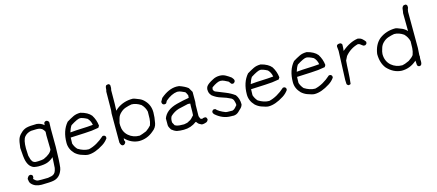

<svg xmlns="http://www.w3.org/2000/svg" viewBox="-58 -1313 4802 2109"><g transform="rotate(-15 2343.0 -258.5)"><path d="M214 180Q141 180 101 136Q90 124 87 110Q84 96 82 80Q84 71 89 64Q98 47 112 44Q118 43 127 43Q142 49 146 62V79L139 94L155 109Q171 124 191 125Q202 126 229 126L301 125L343 117Q381 107 393 67L400 39L407 -82Q380 -56 342 -40Q304 -24 230 -24Q206 -25 185 -29.5Q164 -34 139 -59Q119 -82 108 -121Q97 -160 91 -271Q99 -348 111.5 -377Q124 -406 149 -428Q177 -458 213.5 -468.5Q250 -479 333 -479Q383 -473 415 -443Q415 -466 419 -473Q428 -485 443 -485Q448 -485 453 -483Q458 -481 464 -475Q470 -469 472 -464V-448Q470 -422 470 -388L471 -181Q468 -18 459 52Q455 75 444 97Q414 160 348 172Q315 179 214 180ZM244 -79Q292 -81 309 -87Q393 -124 407 -171L404 -328Q404 -362 406 -371L394 -391L377 -409Q359 -420 338 -423L314 -424Q292 -424 255 -422Q208 -414 179 -380.5Q150 -347 150 -249Q153 -215 154 -166Q163 -132 166.5 -121.5Q170 -111 185 -91Q203 -79 216 -79Z M675 -294Q737 -300 801 -302Q865 -304 927 -310Q919 -358 888 -389Q835 -417 808 -417Q779 -417 700 -367Q682 -342 667 -294ZM795 -6Q769 -6 713 -27Q679 -40 650 -66Q596 -122 596 -193Q596 -331 669 -415Q706 -438 745 -457Q779 -474 828 -474Q911 -453 947 -408Q983 -351 990 -284L977 -263Q900 -248 818.5 -245.5Q737 -243 656 -238L654 -170Q667 -130 694 -101Q756 -62 816 -62Q908 -83 998 -164H1013Q1029 -159 1033 -145V-129Q1007 -92 969 -68Q872 -6 795 -6Z M1394 -62Q1420 -68 1473 -90Q1507 -113 1531 -141Q1545 -179 1546.5 -215.5Q1548 -252 1548 -294Q1537 -344 1500 -381Q1446 -417 1394 -417Q1359 -411 1325 -399.5Q1291 -388 1264 -361Q1239 -338 1229.5 -307Q1220 -276 1215 -253V-224Q1218 -151 1269 -106.5Q1320 -62 1394 -62ZM1373 -6Q1284 -10 1216 -80L1215 -56Q1222 -45 1222 -37L1220 -30Q1216 -18 1199 -8H1183Q1171 -12 1164 -28L1158 -46V-377L1162 -413Q1162 -519 1164 -624Q1170 -642 1170 -660.5Q1170 -679 1181 -692Q1193 -697 1206 -697Q1213 -697 1218.5 -690.5Q1224 -684 1225 -678V-649L1220 -624Q1220 -433 1216 -393Q1227 -405 1240 -415Q1318 -474 1422 -474Q1437 -474 1496 -449Q1529 -435 1554 -406Q1605 -351 1605 -270Q1605 -216 1592 -150Q1583 -101 1539 -69Q1466 -6 1373 -6Z M1897 -56Q1921 -62 1928 -62Q1944 -65 1956 -75Q1973 -80 1988 -96Q2003 -112 2017 -127L2019 -164Q2019 -244 2021 -259L1995 -261Q1940 -250 1885 -236Q1831 -220 1788 -179Q1774 -156 1774 -124L1775 -108L1794 -73Q1816 -60 1843.5 -58Q1871 -56 1897 -56ZM1879 1Q1835 1 1801 -6Q1770 -16 1743 -39Q1736 -52 1728.5 -65Q1721 -78 1720 -93V-170Q1753 -261 1880 -294Q1949 -312 2021 -324L2023 -352Q2011 -381 2001 -393Q1980 -402 1959.5 -411.5Q1939 -421 1914 -421Q1848 -414 1780 -355L1767 -331Q1760 -324 1747 -324Q1718 -324 1718 -359L1740 -398Q1833 -478 1924 -478Q1938 -478 1952 -476Q2016 -454 2050 -426L2079 -376V-263L2075 -230Q2075 -150 2073 -102Q2077 -93 2079.5 -84Q2082 -75 2089 -67L2104 -63Q2115 -71 2138 -71Q2148 -70 2153 -63Q2160 -52 2160 -38Q2152 -20 2136 -13Q2108 -4 2095 -4L2083 -5Q2073 -11 2061.5 -16.5Q2050 -22 2043 -31.5Q2036 -41 2030 -48H2025Q1960 1 1879 1Z M2444 -7 2432 -8H2417Q2322 -8 2243 -79Q2231 -93 2231 -105Q2231 -114 2240 -123Q2245 -129 2251 -130H2270Q2300 -95 2374 -67Q2384 -66 2392.5 -65Q2401 -64 2449 -64Q2468 -69 2481.5 -84Q2495 -99 2506 -112Q2506 -129 2502 -144Q2499 -152 2497 -162Q2493 -180 2473 -194Q2425 -219 2369.5 -235Q2314 -251 2270 -286Q2253 -305 2247.5 -321.5Q2242 -338 2242 -362Q2244 -378 2251 -391Q2267 -419 2335 -453Q2368 -471 2411 -471Q2447 -471 2477 -454.5Q2507 -438 2536 -416Q2557 -393 2557 -377Q2557 -360 2536 -349H2521Q2509 -353 2505 -364Q2499 -374 2491 -382Q2468 -393 2448 -403.5Q2428 -414 2404 -414Q2369 -414 2304 -368L2298 -347Q2301 -334 2304 -330.5Q2307 -327 2316 -318Q2371 -295 2427.5 -273Q2484 -251 2529 -217Q2563 -172 2563 -105Q2557 -81 2539 -63.5Q2521 -46 2504 -30Q2478 -7 2444 -7Z M2726 -294Q2788 -300 2852 -302Q2916 -304 2978 -310Q2970 -358 2939 -389Q2886 -417 2859 -417Q2830 -417 2751 -367Q2733 -342 2718 -294ZM2846 -6Q2820 -6 2764 -27Q2730 -40 2701 -66Q2647 -122 2647 -193Q2647 -331 2720 -415Q2757 -438 2796 -457Q2830 -474 2879 -474Q2962 -453 2998 -408Q3034 -351 3041 -284L3028 -263Q2951 -248 2869.5 -245.5Q2788 -243 2707 -238L2705 -170Q2718 -130 2745 -101Q2807 -62 2867 -62Q2959 -83 3049 -164H3064Q3080 -159 3084 -145V-129Q3058 -92 3020 -68Q2923 -6 2846 -6Z M3249 -294Q3311 -300 3375 -302Q3439 -304 3501 -310Q3493 -358 3462 -389Q3409 -417 3382 -417Q3353 -417 3274 -367Q3256 -342 3241 -294ZM3369 -6Q3343 -6 3287 -27Q3253 -40 3224 -66Q3170 -122 3170 -193Q3170 -331 3243 -415Q3280 -438 3319 -457Q3353 -474 3402 -474Q3485 -453 3521 -408Q3557 -351 3564 -284L3551 -263Q3474 -248 3392.5 -245.5Q3311 -243 3230 -238L3228 -170Q3241 -130 3268 -101Q3330 -62 3390 -62Q3482 -83 3572 -164H3587Q3603 -159 3607 -145V-129Q3581 -92 3543 -68Q3446 -6 3369 -6Z M3760 -4H3752Q3751 -5 3748.5 -6Q3746 -7 3740.5 -12Q3735 -17 3734 -23L3732 -69L3745 -396L3740 -446Q3740 -472 3779 -472Q3788 -472 3795 -465Q3802 -458 3803 -452Q3803 -416 3798 -381Q3891 -460 3983 -472Q4012 -467 4029.5 -452.5Q4047 -438 4063 -416V-399Q4056 -385 4043 -380H4026Q4009 -389 3998 -399.5Q3987 -410 3969 -413Q3880 -390 3820 -318L3797 -272Q3792 -221 3789.5 -151Q3787 -81 3778 -10Q3769 -6 3760 -4Z M4381 -62Q4413 -68 4441 -82L4460 -90Q4500 -116 4518 -141Q4532 -179 4534 -215.5Q4536 -252 4536 -294Q4524 -344 4487 -381Q4435 -417 4381 -417Q4346 -411 4312 -399.5Q4278 -388 4251 -361Q4227 -338 4217 -307Q4201 -259 4201 -237Q4201 -155 4257 -106Q4309 -62 4381 -62ZM4561 -4Q4550 -4 4543 -11Q4536 -18 4535.5 -24.5Q4535 -31 4532 -74L4526 -69Q4453 -6 4360 -6Q4267 -10 4195 -88Q4145 -152 4145 -253Q4160 -359 4227 -415Q4305 -474 4409 -474Q4424 -474 4483 -449Q4514 -435 4538 -409Q4538 -511 4536 -613Q4541 -634 4542.5 -655.5Q4544 -677 4559 -692Q4569 -697 4585 -697Q4598 -695 4604 -678V-657Q4596 -643 4593 -613L4594 -201L4589 -122L4591 -105Q4588 -93 4588 -76L4589 -50Q4589 -9 4567 -5Z"/></g></svg>

Font: Yozai
Style: Regular
Weight: 400
Designer: LXGW / Y.OzVox
Foundry: LXGW / Y.OzVox
Version: Version 0.861;October 22, 2024